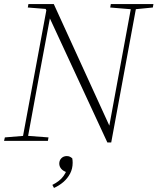

<svg xmlns="http://www.w3.org/2000/svg" viewBox="-21 -694 776 946"><path d="M-1 0 3 -17 100 -25H111L218 -17L215 0ZM88 0 211 -663H236L174 -332L113 0ZM522 -657 525 -674H735L732 -657L641 -648H630ZM534 -59 512 -44 565 -332 628 -674H653L527 8H508L217 -620L216 -624L204 -650L116 -657L119 -674H244L525 -59ZM337 108Q337 137 324.5 161Q312 185 291 203Q270 221 245 232L237 217Q255 208 269 197Q283 186 292.5 172.5Q302 159 308 144L309 155Q290 149 280.5 137.5Q271 126 271 112Q271 96 281.5 85.5Q292 75 308 75Q317 75 323 78Q329 81 335 86Q336 91 336.5 96.5Q337 102 337 108Z"/></svg>

Font: Source Serif 4 48pt Light
Style: Italic
Weight: 300
Italic angle: -12°
Designer: Frank Grießhammer
Foundry: Adobe Systems Incorporated
Version: Version 4.004;hotconv 1.0.116;makeotfexe 2.5.65601